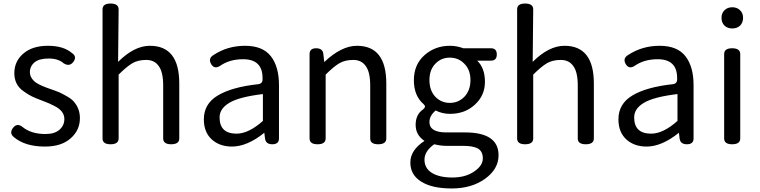

<svg xmlns="http://www.w3.org/2000/svg" viewBox="-20 -816 4299 1086"><path d="M234 13Q122 13 59 -40Q31 -62 53 -92Q76 -122 106 -99Q155 -58 237 -58Q289 -58 316 -82Q344 -106 344 -143Q344 -188 289 -216Q261 -231 223 -245Q185 -259 162 -270Q139 -281 113 -300Q61 -336 61 -402Q61 -469 112 -513Q163 -557 251 -557Q339 -557 387 -516Q417 -496 395 -466Q373 -437 340 -458Q310 -485 255 -485Q201 -485 175 -463Q149 -441 149 -407Q149 -381 172 -358Q190 -340 244 -320Q299 -301 315 -294Q331 -287 357 -272Q384 -257 397 -242Q432 -202 432 -148Q432 -79 379 -33Q327 13 234 13Z M605 0Q560 0 560 -33V-763Q560 -796 605 -796Q651 -796 651 -763L648 -466Q739 -557 828 -557Q994 -557 994 -344V-33Q994 0 948 0Q903 0 903 -33V-332Q903 -408 878 -442Q854 -477 807 -477Q760 -477 728 -458Q696 -439 651 -394V-33Q651 0 605 0Z M1292 13Q1222 13 1177 -28Q1133 -69 1133 -141Q1133 -229 1212 -276Q1292 -324 1442 -340Q1467 -344 1465 -371Q1467 -481 1355 -481Q1278 -481 1224 -443Q1192 -423 1174 -454Q1156 -486 1188 -505Q1267 -557 1366 -557Q1466 -557 1512 -498Q1558 -439 1558 -334V-33Q1558 0 1520 0Q1483 0 1479 -33L1475 -65Q1378 13 1292 13ZM1318 -60Q1386 -60 1467 -132V-284Q1334 -268 1278 -235Q1222 -202 1222 -152Q1222 -60 1318 -60Z M1776 0Q1731 0 1731 -33V-510Q1731 -543 1768 -543Q1806 -543 1809 -510L1814 -465Q1911 -557 1999 -557Q2165 -557 2165 -344V-33Q2165 0 2119 0Q2074 0 2074 -33V-332Q2074 -408 2049 -442Q2025 -477 1978 -477Q1931 -477 1899 -458Q1867 -439 1822 -394V-33Q1822 0 1776 0Z M2535 250Q2423 250 2362 211Q2301 173 2301 103Q2301 33 2381 -19Q2331 -52 2331 -110Q2331 -169 2374 -198Q2392 -213 2376 -227Q2321 -274 2321 -362Q2321 -450 2380 -503Q2440 -557 2525 -557Q2563 -557 2601 -543H2757Q2790 -543 2790 -508Q2790 -473 2757 -473H2679Q2723 -431 2723 -353Q2723 -276 2666 -224Q2610 -172 2525 -172Q2482 -172 2444 -191Q2409 -161 2409 -126Q2409 -67 2504 -67H2610Q2800 -67 2800 62Q2800 140 2724 195Q2648 250 2535 250ZM2442 -269Q2476 -234 2524 -234Q2573 -234 2607 -269Q2641 -305 2641 -363Q2641 -421 2607 -455Q2574 -490 2524 -490Q2475 -490 2442 -455Q2409 -421 2409 -363Q2409 -305 2442 -269ZM2662 154Q2711 121 2711 80Q2711 40 2683 24Q2656 9 2600 9H2506Q2472 9 2436 0Q2381 39 2381 87Q2381 136 2423 162Q2465 188 2539 188Q2613 188 2662 154Z M2950 0Q2905 0 2905 -33V-763Q2905 -796 2950 -796Q2996 -796 2996 -763L2993 -466Q3084 -557 3173 -557Q3339 -557 3339 -344V-33Q3339 0 3293 0Q3248 0 3248 -33V-332Q3248 -408 3223 -442Q3199 -477 3152 -477Q3105 -477 3073 -458Q3041 -439 2996 -394V-33Q2996 0 2950 0Z M3637 13Q3567 13 3522 -28Q3478 -69 3478 -141Q3478 -229 3557 -276Q3637 -324 3787 -340Q3812 -344 3810 -371Q3812 -481 3700 -481Q3623 -481 3569 -443Q3537 -423 3519 -454Q3501 -486 3533 -505Q3612 -557 3711 -557Q3811 -557 3857 -498Q3903 -439 3903 -334V-33Q3903 0 3865 0Q3828 0 3824 -33L3820 -65Q3723 13 3637 13ZM3663 -60Q3731 -60 3812 -132V-284Q3679 -268 3623 -235Q3567 -202 3567 -152Q3567 -60 3663 -60Z M4121 0Q4076 0 4076 -33V-510Q4076 -543 4121 -543Q4167 -543 4167 -510V-33Q4167 0 4121 0ZM4078 -671Q4061 -688 4061 -715Q4061 -742 4078 -758Q4095 -775 4122 -775Q4149 -775 4166 -758Q4183 -742 4183 -715Q4183 -688 4166 -671Q4149 -655 4122 -655Q4095 -655 4078 -671Z"/></svg>

Font: Swei Gothic CJK TC Regular
Style: Regular
Weight: 400
Version: Version 2.129